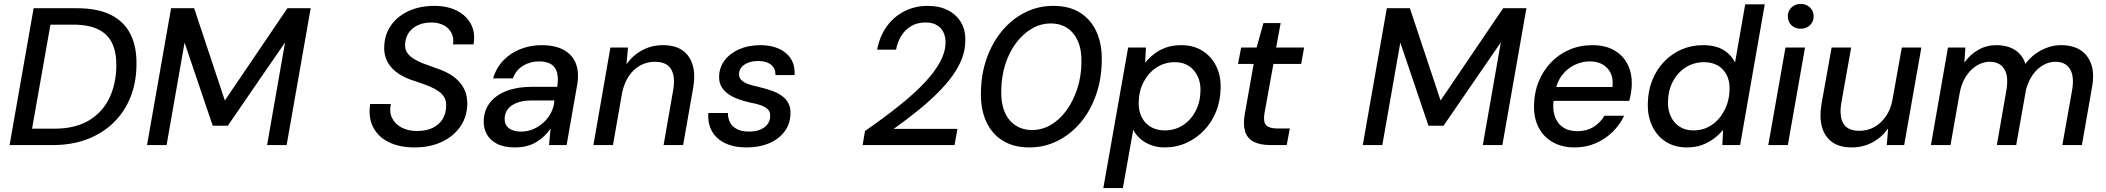

<svg xmlns="http://www.w3.org/2000/svg" viewBox="-20 -742 10771 982"><path d="M29 0 152 -700H372Q480 -700 548 -665.5Q616 -631 648 -566Q680 -501 678 -409Q677 -318 646.5 -243Q616 -168 559.5 -113.5Q503 -59 425 -29.5Q347 0 249 0ZM144 -84H261Q360 -84 429.5 -123Q499 -162 536 -234Q573 -306 575 -403Q576 -473 554 -520Q532 -567 483 -591.5Q434 -616 354 -616H238Z M732 0 855 -700H973L1130 -228L1450 -700H1569L1446 0H1346L1438 -525L1145 -99H1068L924 -524L832 0Z M2100 12Q2025 12 1970.5 -14Q1916 -40 1889.5 -89.5Q1863 -139 1873 -210H1979Q1970 -170 1985 -139Q2000 -108 2033.5 -90Q2067 -72 2112 -72Q2160 -72 2193 -88Q2226 -104 2243.5 -132.5Q2261 -161 2262 -199Q2263 -225 2253 -243Q2243 -261 2225 -274Q2207 -287 2184 -297Q2161 -307 2134 -316.5Q2107 -326 2079 -335Q2012 -360 1978 -401.5Q1944 -443 1945 -499Q1946 -563 1978.5 -610.5Q2011 -658 2069 -685Q2127 -712 2202 -712Q2268 -712 2316.5 -687.5Q2365 -663 2388.5 -619Q2412 -575 2402 -515H2297Q2302 -547 2289.5 -572.5Q2277 -598 2250 -612.5Q2223 -627 2186 -627Q2146 -627 2116 -612.5Q2086 -598 2069.5 -573Q2053 -548 2052 -515Q2051 -493 2059.5 -477.5Q2068 -462 2083.5 -450Q2099 -438 2120 -428Q2141 -418 2166.5 -409.5Q2192 -401 2220 -390Q2253 -379 2280.5 -362.5Q2308 -346 2328 -324.5Q2348 -303 2359 -275Q2370 -247 2370 -211Q2369 -145 2334.5 -95Q2300 -45 2240 -16.5Q2180 12 2100 12Z M2613 12Q2558 12 2522 -6.5Q2486 -25 2469.5 -56Q2453 -87 2454 -123Q2455 -177 2485.5 -216.5Q2516 -256 2571 -277Q2626 -298 2700 -298H2830Q2837 -342 2829 -371Q2821 -400 2798 -414Q2775 -428 2737 -428Q2692 -428 2655.5 -406Q2619 -384 2603 -341H2502Q2518 -395 2554.5 -433Q2591 -471 2642 -491Q2693 -511 2751 -511Q2819 -511 2863.5 -486.5Q2908 -462 2925.5 -416.5Q2943 -371 2932 -308L2878 0H2788L2796 -85Q2782 -64 2764 -46.5Q2746 -29 2723.5 -15.5Q2701 -2 2673.5 5Q2646 12 2613 12ZM2646 -69Q2679 -69 2708.5 -82Q2738 -95 2761.5 -117Q2785 -139 2799 -167Q2813 -195 2815 -225V-228H2697Q2655 -228 2624.5 -216.5Q2594 -205 2578 -184.5Q2562 -164 2561 -136Q2560 -104 2582.5 -86.5Q2605 -69 2646 -69Z M3015 0 3102 -499H3192L3184 -413Q3216 -459 3264.5 -485Q3313 -511 3370 -511Q3434 -511 3472 -483.5Q3510 -456 3523.5 -406.5Q3537 -357 3525 -291L3474 0H3374L3423 -281Q3435 -350 3412.5 -388Q3390 -426 3329 -426Q3289 -426 3255 -407.5Q3221 -389 3197 -354Q3173 -319 3162 -268L3115 0Z M3798 12Q3733 12 3688 -10Q3643 -32 3621 -71.5Q3599 -111 3603 -164H3703Q3703 -138 3713.5 -116.5Q3724 -95 3748.5 -82Q3773 -69 3812 -69Q3845 -69 3868.5 -79Q3892 -89 3905.5 -106.5Q3919 -124 3919 -149Q3920 -170 3907.5 -182.5Q3895 -195 3872 -203.5Q3849 -212 3818 -217Q3788 -224 3759 -234Q3730 -244 3707 -259.5Q3684 -275 3670.5 -297.5Q3657 -320 3658 -351Q3659 -397 3686 -433Q3713 -469 3760.5 -490Q3808 -511 3868 -511Q3951 -511 3999.5 -470.5Q4048 -430 4044 -358H3946Q3947 -392 3923.5 -411Q3900 -430 3857 -430Q3814 -430 3787 -411Q3760 -392 3760 -364Q3759 -346 3771.5 -333Q3784 -320 3806.5 -312Q3829 -304 3862 -297Q3895 -289 3924.5 -279Q3954 -269 3976.5 -253.5Q3999 -238 4011.5 -215.5Q4024 -193 4023 -161Q4022 -108 3992.5 -69Q3963 -30 3913 -9Q3863 12 3798 12Z M4392 0 4404 -72Q4505 -142 4581.5 -203.5Q4658 -265 4709.5 -320Q4761 -375 4788 -425Q4815 -475 4816 -522Q4817 -549 4807 -573Q4797 -597 4774 -612Q4751 -627 4713 -627Q4671 -627 4639.5 -608Q4608 -589 4589 -557.5Q4570 -526 4563 -488H4466Q4480 -559 4517 -609Q4554 -659 4607.5 -685.5Q4661 -712 4725 -712Q4784 -712 4827.5 -690Q4871 -668 4895 -628Q4919 -588 4917 -533Q4917 -488 4900.5 -444Q4884 -400 4853 -356.5Q4822 -313 4777.5 -268.5Q4733 -224 4676.5 -178Q4620 -132 4551 -83H4877L4862 0Z M5245 12Q5164 12 5108 -23Q5052 -58 5023.5 -121.5Q4995 -185 4997 -269Q4998 -363 5026.5 -443.5Q5055 -524 5105.5 -584.5Q5156 -645 5223 -678.5Q5290 -712 5368 -712Q5449 -712 5504.5 -677Q5560 -642 5588.5 -578.5Q5617 -515 5615 -431Q5614 -337 5585.5 -256Q5557 -175 5506.5 -115Q5456 -55 5389 -21.5Q5322 12 5245 12ZM5258 -77Q5310 -77 5355 -103.5Q5400 -130 5434.5 -177.5Q5469 -225 5489.5 -287Q5510 -349 5511 -420Q5513 -484 5494 -529Q5475 -574 5439.5 -598Q5404 -622 5354 -622Q5303 -622 5257.5 -595.5Q5212 -569 5177 -522.5Q5142 -476 5122 -414Q5102 -352 5101 -280Q5099 -216 5118 -170.5Q5137 -125 5173.5 -101Q5210 -77 5258 -77Z M5623 220 5750 -499H5841L5837 -421Q5857 -446 5883.5 -466.5Q5910 -487 5944 -499Q5978 -511 6021 -511Q6085 -511 6130.5 -482Q6176 -453 6200.5 -403.5Q6225 -354 6223 -291Q6222 -227 6200 -172Q6178 -117 6139 -76Q6100 -35 6048.5 -11.5Q5997 12 5936 12Q5898 12 5865.5 -0.5Q5833 -13 5810.5 -33.5Q5788 -54 5776 -78L5723 220ZM5937 -75Q5989 -75 6030 -101.5Q6071 -128 6095 -174Q6119 -220 6120 -278Q6121 -320 6105 -353Q6089 -386 6060 -405Q6031 -424 5989 -424Q5937 -424 5895.5 -397Q5854 -370 5829.5 -323.5Q5805 -277 5804 -218Q5803 -176 5819 -143.5Q5835 -111 5865.5 -93Q5896 -75 5937 -75Z M6479 0Q6425 0 6392 -17Q6359 -34 6348 -70.5Q6337 -107 6347 -161L6392 -415H6312L6328 -499H6407L6442 -624H6530L6507 -499H6650L6635 -415H6493L6447 -161Q6440 -118 6456 -101.5Q6472 -85 6511 -85H6577L6561 0Z M6950 0 7073 -700H7191L7348 -228L7668 -700H7787L7664 0H7564L7656 -525L7363 -99H7286L7142 -524L7050 0Z M8033 12Q7969 12 7921.5 -15Q7874 -42 7849 -90.5Q7824 -139 7826 -205Q7827 -269 7849.5 -324.5Q7872 -380 7912 -422Q7952 -464 8006 -487.5Q8060 -511 8124 -511Q8191 -511 8236.5 -484.5Q8282 -458 8304.5 -413Q8327 -368 8326 -313Q8326 -293 8322 -269Q8318 -245 8313 -226H7901L7913 -297H8227Q8232 -339 8218 -368Q8204 -397 8176.5 -412.5Q8149 -428 8111 -428Q8071 -428 8033.5 -410Q7996 -392 7969 -357Q7942 -322 7933 -269L7928 -240Q7919 -191 7930.5 -152.5Q7942 -114 7972 -92.5Q8002 -71 8047 -71Q8095 -71 8130.5 -93Q8166 -115 8186 -150H8287Q8265 -104 8228 -67.5Q8191 -31 8141.5 -9.5Q8092 12 8033 12Z M8607 12Q8544 12 8498.5 -18Q8453 -48 8429.5 -99Q8406 -150 8408 -213Q8409 -278 8431 -332.5Q8453 -387 8491.5 -427Q8530 -467 8580.5 -489Q8631 -511 8690 -511Q8754 -511 8794.5 -486.5Q8835 -462 8854 -422L8906 -720H9006L8880 0H8789L8793 -78Q8774 -55 8747.5 -34.5Q8721 -14 8686.5 -1Q8652 12 8607 12ZM8641 -75Q8694 -75 8735 -103Q8776 -131 8800.5 -179Q8825 -227 8826 -285Q8827 -327 8811.5 -358Q8796 -389 8766.5 -406.5Q8737 -424 8696 -424Q8644 -424 8602.5 -398Q8561 -372 8536.5 -326Q8512 -280 8511 -222Q8510 -180 8525.5 -146.5Q8541 -113 8570.5 -94Q8600 -75 8641 -75Z M9024 0 9112 -499H9212L9124 0ZM9190 -595Q9161 -595 9142.5 -613Q9124 -631 9124 -659Q9124 -686 9143 -704Q9162 -722 9190 -722Q9218 -722 9237 -704Q9256 -686 9256 -659Q9256 -631 9237 -613Q9218 -595 9190 -595Z M9451 12Q9387 12 9349 -16.5Q9311 -45 9298 -95Q9285 -145 9296 -209L9348 -499H9448L9398 -218Q9386 -149 9407.5 -111Q9429 -73 9491 -73Q9531 -73 9565 -91.5Q9599 -110 9624.5 -145.5Q9650 -181 9659 -231L9707 -499H9807L9719 0H9630L9637 -86Q9607 -41 9558 -14.5Q9509 12 9451 12Z M9856 0 9943 -499H10032L10027 -422Q10056 -463 10098 -487Q10140 -511 10190 -511Q10227 -511 10257 -500.5Q10287 -490 10308 -468.5Q10329 -447 10339 -415Q10372 -460 10421 -485.5Q10470 -511 10522 -511Q10580 -511 10619.5 -486.5Q10659 -462 10676 -413Q10693 -364 10679 -291L10628 0H10528L10578 -281Q10590 -352 10567 -389Q10544 -426 10492 -426Q10460 -426 10430 -409Q10400 -392 10377 -360Q10354 -328 10342 -282L10292 0H10193L10242 -281Q10254 -352 10231 -389Q10208 -426 10156 -426Q10122 -426 10090 -406.5Q10058 -387 10034.5 -350.5Q10011 -314 10002 -261L9956 0Z"/></svg>

Font: DM Sans 20pt Medium
Style: Italic
Weight: 500
Italic angle: -10°
Version: Version 4.004;gftools[0.9.30]